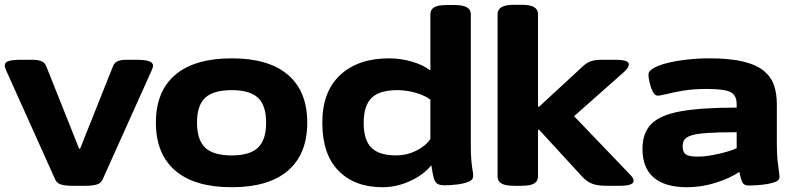

<svg xmlns="http://www.w3.org/2000/svg" viewBox="-27 -775 3331 803"><path d="M275 2Q248 2 229.5 -3Q211 -8 204 -24L-1 -480Q-7 -493 -7 -501Q-7 -515 10 -520Q27 -525 61 -525H111Q130 -525 145 -519.5Q160 -514 166 -499L304 -153H308L446 -499Q452 -514 466 -519.5Q480 -525 501 -525H545Q613 -525 613 -501Q613 -492 607 -480L402 -24Q395 -8 376.5 -3Q358 2 331 2Z M942 8Q787 8 706 -61.5Q625 -131 625 -262Q625 -393 706 -462Q787 -531 942 -531Q1097 -531 1177.5 -462Q1258 -393 1258 -262Q1258 -131 1177.5 -61.5Q1097 8 942 8ZM942 -125Q1018 -125 1052 -157.5Q1086 -190 1086 -262Q1086 -334 1052 -366Q1018 -398 942 -398Q865 -398 831 -366Q797 -334 797 -262Q797 -190 831 -157.5Q865 -125 942 -125Z M1573 8Q1456 8 1388.5 -61Q1321 -130 1321 -262Q1321 -392 1396 -461.5Q1471 -531 1600 -531Q1649 -531 1696.5 -517Q1744 -503 1773 -480V-716Q1773 -735 1789 -744.5Q1805 -754 1842 -754H1873Q1909 -754 1925.5 -744.5Q1942 -735 1942 -716V-174Q1942 -127 1944.5 -101.5Q1947 -76 1949.5 -63Q1952 -50 1952 -39Q1952 -22 1930.5 -14Q1909 -6 1880.5 -3Q1852 0 1833 0Q1812 0 1802 -6.5Q1792 -13 1787 -31Q1782 -49 1777 -84Q1744 -43 1687.5 -17.5Q1631 8 1573 8ZM1630 -125Q1674 -125 1713.5 -144.5Q1753 -164 1773 -194V-358Q1752 -375 1713 -386.5Q1674 -398 1635 -398Q1560 -398 1527 -365.5Q1494 -333 1494 -261Q1494 -189 1526.5 -157Q1559 -125 1630 -125Z M2123 2Q2087 2 2070.5 -7.5Q2054 -17 2054 -36V-717Q2054 -735 2070.5 -745Q2087 -755 2123 -755H2154Q2191 -755 2207 -745Q2223 -735 2223 -717V-329H2228L2411 -498Q2427 -513 2444.5 -519Q2462 -525 2494 -525H2547Q2603 -525 2603 -506Q2603 -493 2585 -476L2374 -289L2608 -45Q2623 -30 2623 -19Q2623 -8 2608 -3Q2593 2 2567 2H2511Q2472 2 2450 -6.5Q2428 -15 2409 -35L2228 -232H2223V-36Q2223 -17 2207 -7.5Q2191 2 2154 2Z M2846 8Q2755 8 2707.5 -32Q2660 -72 2660 -153Q2660 -219 2697 -256.5Q2734 -294 2820 -309.5Q2906 -325 3054 -325V-339Q3054 -377 3028 -390Q3002 -403 2929 -403Q2873 -403 2831 -396Q2789 -389 2762 -382Q2735 -375 2723 -375Q2712 -375 2703.5 -391.5Q2695 -408 2690 -429Q2685 -450 2685 -463Q2685 -478 2707 -490.5Q2729 -503 2766 -512Q2803 -521 2848 -526Q2893 -531 2940 -531Q3028 -531 3083.5 -517Q3139 -503 3169 -477.5Q3199 -452 3210.5 -417Q3222 -382 3222 -340V-175Q3222 -130 3225 -103Q3228 -76 3230.5 -60.5Q3233 -45 3233 -34Q3233 -22 3218.5 -15.5Q3204 -9 3183 -5.5Q3162 -2 3140.5 -0.5Q3119 1 3105 1Q3084 1 3077.5 -13Q3071 -27 3065 -56Q3027 -30 2967.5 -11Q2908 8 2846 8ZM2890 -120Q2918 -120 2951.5 -126Q2985 -132 3013.5 -140.5Q3042 -149 3054 -155V-222Q2978 -222 2933 -219Q2888 -216 2865.5 -209Q2843 -202 2835.5 -191Q2828 -180 2828 -163Q2828 -139 2841 -129.5Q2854 -120 2890 -120Z"/></svg>

Font: Asap Expanded ExtraBold
Style: Regular
Weight: 800
Width: 7
Designer: Pablo Cosgaya
Foundry: Omnibus-Type
Version: Version 3.001; ttfautohint (v1.8.4.7-5d5b)